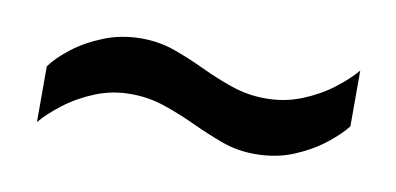

<svg xmlns="http://www.w3.org/2000/svg" viewBox="-36 -481 749 363"><g transform="rotate(10 339.0 -299.0)"><path d="M47 -198V-305Q60 -323 84.5 -342Q109 -361 142.5 -374.5Q176 -388 215 -388Q249 -388 279.5 -377Q310 -366 339.5 -352Q369 -338 400 -327.5Q431 -317 465 -317Q501 -317 533.5 -330Q566 -343 591.5 -362.5Q617 -382 632 -400V-293Q619 -276 594 -256.5Q569 -237 536 -223.5Q503 -210 463 -210Q429 -210 399 -221Q369 -232 339 -246Q309 -260 278 -270.5Q247 -281 213 -281Q177 -281 145 -268Q113 -255 87.5 -235.5Q62 -216 47 -198Z"/></g></svg>

Font: Archivo SemiBold SemiExpanded
Style: Regular
Weight: 600
Width: 6
Version: Version 2.001